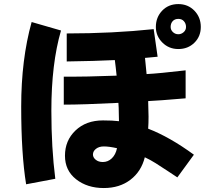

<svg xmlns="http://www.w3.org/2000/svg" viewBox="-20 -905 1040 951"><path d="M825.2 -771.5Q825.2 -756.8 836.4 -746.1Q847.7 -735.4 863.3 -735.4Q877.9 -735.4 889.6 -745.6Q901.4 -755.9 901.4 -771.5Q901.4 -788.1 891.1 -799.8Q880.9 -811.5 863.3 -811.5Q845.7 -811.5 835.4 -800.3Q825.2 -789.1 825.2 -771.5ZM752 -771.5Q752 -819.3 783.2 -852.1Q814.5 -884.8 863.3 -884.8Q911.1 -884.8 942.9 -852.1Q974.6 -819.3 974.6 -771.5Q974.6 -724.6 942.9 -693.4Q911.1 -662.1 863.3 -662.1Q816.4 -662.1 784.2 -694.3Q752 -726.6 752 -771.5ZM295.9 -386.7V-525.4Q408.2 -524.4 557.6 -530.3Q556.6 -543.9 553.2 -571.3Q549.8 -598.6 548.8 -607.4Q450.2 -602.5 310.5 -600.6V-739.3Q538.1 -739.3 741.2 -760.7L760.7 -624Q750 -623 729.5 -621.1Q709 -619.1 698.2 -618.2Q705.1 -549.8 706.1 -538.1Q765.6 -541 899.4 -556.6V-418Q760.7 -406.2 713.9 -404.3Q715.8 -351.6 715.8 -327.1Q715.8 -294.9 713.9 -267.6Q820.3 -226.6 940.4 -138.7L858.4 -26.4Q846.7 -34.2 812 -57.1Q777.3 -80.1 751 -96.7Q724.6 -113.3 697.3 -126Q679.7 -55.7 626 -14.6Q572.3 26.4 494.1 26.4Q412.1 26.4 356.9 -17.1Q301.8 -60.5 301.8 -133.8Q301.8 -209 354 -258.8Q406.2 -308.6 490.2 -308.6Q538.1 -308.6 569.3 -304.7Q568.4 -319.3 568.4 -345.7Q568.4 -354.5 567.9 -370.6Q567.4 -386.7 566.4 -395.5Q390.6 -386.7 295.9 -386.7ZM85 -377Q85 -610.4 136.7 -795.9L282.2 -753.9Q234.4 -589.8 234.4 -356.4Q234.4 -171.9 253.9 -19.5L109.4 7.8Q85 -141.6 85 -377ZM559.6 -170.9Q520.5 -179.7 494.1 -179.7Q470.7 -179.7 455.6 -168Q440.4 -156.2 440.4 -139.6Q440.4 -125 454.1 -113.8Q467.8 -102.5 489.3 -102.5Q514.6 -102.5 533.7 -120.6Q552.7 -138.7 559.6 -170.9Z"/></svg>

Font: Gothic A1 Black
Style: Regular
Weight: 900
Version: Version 2.50